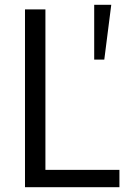

<svg xmlns="http://www.w3.org/2000/svg" viewBox="-20 -779 539 799"><path d="M372 -759H443L414 -531H372ZM84 -740H169V-72H477V0H84Z"/></svg>

Font: Encode Sans Narrow
Style: Regular
Weight: 400
Designer: Pablo Impallari, Andres Torresi
Foundry: Pablo Impallari, Andres Torresi
Version: Version 1.000; ttfautohint (v1.00) -l 8 -r 50 -G 200 -x 14 -